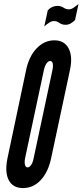

<svg xmlns="http://www.w3.org/2000/svg" viewBox="-20 -948 419 976"><path d="M97 8Q149 8 187 -32.5Q225 -73 240 -144L335.5 -591.5Q350.5 -661 328.8 -702Q307 -743 256.5 -743Q205 -743 166 -702Q127 -661 112.5 -591L18 -143.5Q3.5 -72.5 24.5 -32.2Q45.5 8 97 8ZM120 -97Q110.5 -97 107 -110Q103.5 -123 107.5 -143.5L203 -591.5Q207.5 -612.5 216.2 -625.2Q225 -638 235 -638Q245 -638 248 -625.5Q251 -613 246.5 -591.5L151 -143.5Q147.5 -123.5 138.8 -110.2Q130 -97 120 -97ZM205 -813.5Q219 -826 231.2 -833.5Q243.5 -841 254.5 -841Q269 -841 282 -831.5Q295 -822 313.5 -822Q327.5 -822 340 -829.2Q352.5 -836.5 361.5 -846.5L379 -927.5Q367.5 -918 354.8 -909.2Q342 -900.5 330.5 -900.5Q315.5 -900.5 302.8 -909.2Q290 -918 271.5 -918Q244 -918 223 -896Z"/></svg>

Font: League Gothic SemiCondensed Italic
Style: Regular
Weight: 400
Width: 4
Designer: The League of Moveable Type
Version: Version 1.600; ttfautohint (v1.8.3)